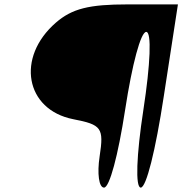

<svg xmlns="http://www.w3.org/2000/svg" viewBox="-20 -903 829 873"><path d="M234 -800C52 -642 95 -404 313 -361C442 -336 453 -322 433 -192C421 -113 430 -50 453 -50C478 -50 517 -196 549 -404C581 -612 620 -758 645 -758C670 -758 664 -612 632 -404C600 -196 595 -50 620 -50C645 -50 687 -217 725 -467L789 -883H560C385 -883 308 -864 234 -800Z"/></svg>

Font: Hussar Skorodowane
Style: Ky
Weight: 700
Foundry: Cannot Into Space Fonts
Version: Version 0.892